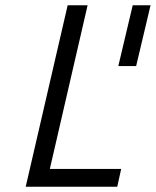

<svg xmlns="http://www.w3.org/2000/svg" viewBox="-20 -712 594 732"><path d="M442 -68H170L314 -692H238L78 0H427ZM486 -692 431 -460H499L554 -692Z"/></svg>

Font: RazerF5
Style: Italic
Weight: 400
Foundry: Razer Inc.
Version: Version 2